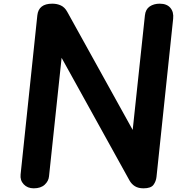

<svg xmlns="http://www.w3.org/2000/svg" viewBox="-20 -1024 1006 1044"><path d="M163.5 0Q129.5 0 109 -21.8Q88.5 -43.5 92 -75.5L183 -940.5Q186.5 -972.5 206.8 -988.2Q227 -1004 264 -1004Q290.5 -1004 311.2 -994.2Q332 -984.5 345.5 -960L701.5 -317.5L768 -940.5Q771.5 -973.5 794 -988.8Q816.5 -1004 848.5 -1004Q887 -1004 906.2 -981.5Q925.5 -959 921.5 -922L831 -62.5Q828.5 -38 814.5 -19Q800.5 0 760.5 0Q732.5 0 714 -11.2Q695.5 -22.5 684 -43L315 -709.5L246.5 -65Q244 -39 222.8 -19.5Q201.5 0 163.5 0Z"/></svg>

Font: Edu NSW ACT Hand
Style: Regular
Weight: 400
Designer: Tina and Corey Anderson, Eben Sorkin, Mirko Velimirovic
Foundry: Sorkin Type Co.
Version: Version 2.000